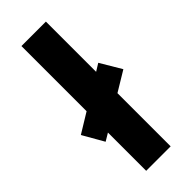

<svg xmlns="http://www.w3.org/2000/svg" viewBox="-261 -794 827 827"><g transform="rotate(-45 153.0 -380.0)"><path d="M78 0V-233L43 -212L-12 -308L78 -363V-760H227V-454L261 -475L318 -379L227 -324V0Z"/></g></svg>

Font: Noto Sans Vithkuqi
Style: Bold
Weight: 700
Version: Version 1.001; ttfautohint (v1.8.4.7-5d5b)